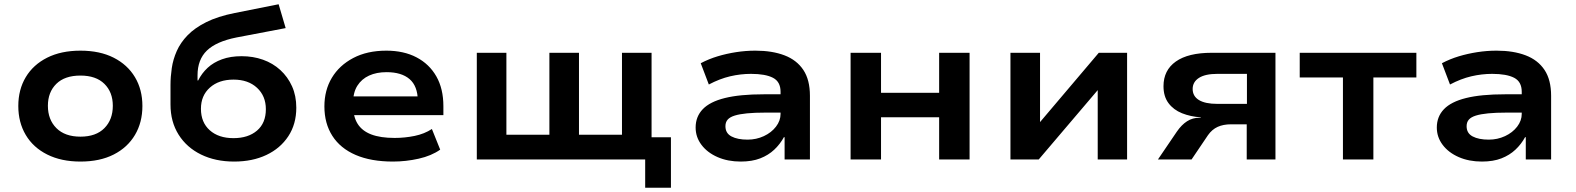

<svg xmlns="http://www.w3.org/2000/svg" viewBox="-20 -749 7402 902"><path d="M358 10Q268 10 202 -23Q136 -56 101 -115Q66 -174 66 -251Q66 -328 101 -386.5Q136 -445 201.5 -478Q267 -511 358 -511Q449 -511 514 -478Q579 -445 614 -386.5Q649 -328 649 -251Q649 -174 614 -115Q579 -56 514 -23Q449 10 358 10ZM358 -107Q431 -107 470.5 -147Q510 -187 510 -252Q510 -316 470.5 -355Q431 -394 358 -394Q284 -394 244.5 -355Q205 -316 205 -252Q205 -187 245 -147Q285 -107 358 -107Z M1080 10Q992 10 924.5 -23Q857 -56 819 -116.5Q781 -177 781 -258V-350Q781 -388 787 -429Q793 -470 810.5 -509.5Q828 -549 861.5 -583.5Q895 -618 949 -645Q1003 -672 1083 -688L1289 -729L1322 -617L1091 -573Q996 -554 952 -511.5Q908 -469 908 -395V-371H911Q928 -405 955.5 -430.5Q983 -456 1023 -470.5Q1063 -485 1115 -485Q1169 -485 1215.5 -468.5Q1262 -452 1297 -420Q1332 -388 1352 -343.5Q1372 -299 1372 -243Q1372 -166 1334.5 -109Q1297 -52 1231.5 -21Q1166 10 1080 10ZM1077 -100Q1146 -100 1187.5 -135.5Q1229 -171 1229 -236Q1229 -298 1187.5 -336.5Q1146 -375 1077 -375Q1008 -375 966 -337.5Q924 -300 924 -238Q924 -174 965.5 -137Q1007 -100 1077 -100Z M1826 10Q1723 10 1651 -21Q1579 -52 1541.5 -110.5Q1504 -169 1504 -249Q1504 -325 1539 -383.5Q1574 -442 1639.5 -476.5Q1705 -511 1795 -511Q1877 -511 1937 -479.5Q1997 -448 2030 -390Q2063 -332 2063 -250V-208H1616V-296H1961L1943 -276Q1942 -345 1904 -377.5Q1866 -410 1796 -410Q1749 -410 1714 -394Q1679 -378 1659 -346.5Q1639 -315 1639 -268V-253Q1639 -201 1660 -167.5Q1681 -134 1724 -117.5Q1767 -101 1834 -101Q1882 -101 1928 -110.5Q1974 -120 2009 -143L2048 -46Q2007 -17 1947 -3.5Q1887 10 1826 10Z M3011 133V0H2220V-501H2359V-116H2561V-501H2700V-116H2902V-501H3041V-104H3132V133Z M3460 10Q3399 10 3351 -11Q3303 -32 3275.5 -68.5Q3248 -105 3248 -150Q3248 -201 3281.5 -236Q3315 -271 3385.5 -288.5Q3456 -306 3568 -306H3666V-220H3576Q3525 -220 3489.5 -216.5Q3454 -213 3431.5 -206Q3409 -199 3398.5 -187Q3388 -175 3388 -156Q3388 -123 3416.5 -108Q3445 -93 3492 -93Q3533 -93 3568.5 -109.5Q3604 -126 3625.5 -154Q3647 -182 3647 -214V-318Q3647 -365 3611.5 -383.5Q3576 -402 3508 -402Q3459 -402 3410 -390.5Q3361 -379 3310 -352L3272 -452Q3310 -472 3351.5 -484.5Q3393 -497 3438 -504Q3483 -511 3529 -511Q3608 -511 3665.5 -489Q3723 -467 3754 -420.5Q3785 -374 3785 -299V0H3666V-104L3663 -105Q3645 -72 3617.5 -46Q3590 -20 3551.5 -5Q3513 10 3460 10Z M3976 0V-501H4119V-313H4392V-501H4535V0H4392V-198H4119V0Z M4727 0V-501H4866V-166H4858L5142 -501H5275V0H5137V-335H5145L4860 0Z M5420 0 5509 -131Q5531 -163 5557 -179.5Q5583 -196 5615 -196H5622L5620 -198Q5573 -201 5533 -217Q5493 -233 5469.5 -264.5Q5446 -296 5446 -344Q5446 -419 5504 -460Q5562 -501 5672 -501H5972V0H5837V-165H5763Q5727 -165 5700.5 -153Q5674 -141 5655 -114L5578 0ZM5699 -261H5838V-402H5699Q5642 -402 5612.5 -383Q5583 -364 5583 -331Q5583 -297 5612.5 -279Q5642 -261 5699 -261Z M6289 0V-385H6086V-501H6634V-385H6432V0Z M6942 10Q6881 10 6833 -11Q6785 -32 6757.5 -68.5Q6730 -105 6730 -150Q6730 -201 6763.5 -236Q6797 -271 6867.5 -288.5Q6938 -306 7050 -306H7148V-220H7058Q7007 -220 6971.5 -216.5Q6936 -213 6913.5 -206Q6891 -199 6880.5 -187Q6870 -175 6870 -156Q6870 -123 6898.5 -108Q6927 -93 6974 -93Q7015 -93 7050.5 -109.5Q7086 -126 7107.5 -154Q7129 -182 7129 -214V-318Q7129 -365 7093.5 -383.5Q7058 -402 6990 -402Q6941 -402 6892 -390.5Q6843 -379 6792 -352L6754 -452Q6792 -472 6833.5 -484.5Q6875 -497 6920 -504Q6965 -511 7011 -511Q7090 -511 7147.5 -489Q7205 -467 7236 -420.5Q7267 -374 7267 -299V0H7148V-104L7145 -105Q7127 -72 7099.5 -46Q7072 -20 7033.5 -5Q6995 10 6942 10Z"/></svg>

Font: Nunito Sans 7pt SemiExpanded
Style: Bold
Weight: 700
Width: 6
Designer: Vernon Adams
Foundry: Vernon Adams
Version: Version 3.101;gftools[0.9.27]